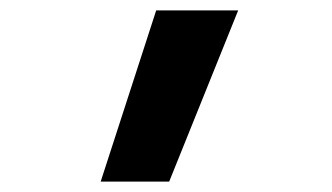

<svg xmlns="http://www.w3.org/2000/svg" viewBox="-20 -183 640 370"><path d="M174 167 281 -163H439L306 167Z"/></svg>

Font: Iosevka SS04 XBd Ex
Style: Regular
Weight: 800
Width: 7
Monospace: yes
Designer: Belleve Invis
Foundry: Belleve Invis
Version: Version 19.0.0; ttfautohint (v1.8.4)